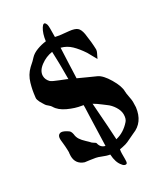

<svg xmlns="http://www.w3.org/2000/svg" viewBox="-241 -985 991 1167"><g transform="rotate(-30 254.5 -401.5)"><path d="M497.1 -293Q497.1 -280.3 502.4 -253.9Q507.8 -227.5 507.8 -214.8Q507.8 -189 506.8 -176.8Q494.6 -78.1 413.1 -46.9Q402.8 -43 377.4 -30Q352.1 -17.1 337.9 -13.2Q310.1 -5.9 294.9 -3.9Q292 10.7 292 24.9Q292 34.2 292 42.5Q292 50.8 292 57.9Q292 64.9 291.7 70.6Q291.5 76.2 291 80.6Q290.5 85 289.1 88.1Q287.6 91.3 285.4 92.8Q283.2 94.2 279.8 94.2Q266.6 94.2 256.8 80.1Q231 51.3 228 -5.9Q205.6 -9.3 172.9 -22.9Q158.2 -29.3 141.6 -32.7Q125 -36.1 102.3 -38.8Q79.6 -41.5 69.8 -43Q15.1 -61.5 15.1 -118.2Q15.1 -130.4 16.1 -136.2Q18.1 -139.6 17.1 -159.7Q16.1 -179.7 15.9 -183.6Q15.6 -187.5 13.7 -207.5Q11.7 -227.5 11.2 -231Q7.8 -270.5 36.1 -272.9Q53.2 -272.9 82 -252.9Q92.8 -246.1 97.2 -224.1Q99.1 -203.1 109.6 -186.8Q120.1 -170.4 140.1 -151.9Q160.2 -133.3 166 -126Q168.9 -123 175.3 -119.4Q181.6 -115.7 186 -112.5Q190.4 -109.4 190.9 -106Q198.2 -72.8 229 -65.9Q231.9 -132.8 235.8 -274.9L237.8 -328.1V-347.2L227.1 -349.1Q183.6 -355.5 135.7 -377.7Q87.9 -399.9 68.8 -433.1Q64.9 -440.9 52.5 -450.9Q40 -460.9 36.1 -466.8Q33.7 -470.7 26.6 -482.2Q19.5 -493.7 15.9 -500.5Q12.2 -507.3 9.3 -516.8Q6.3 -526.4 7.8 -533.2Q11.2 -563 14.9 -582Q18.6 -601.1 25.6 -626Q32.7 -650.9 44.9 -671.4Q57.1 -691.9 75.2 -709Q106 -735.4 119.1 -751Q137.2 -770.5 169.2 -782.5Q201.2 -794.4 232.9 -797.9Q239.3 -849.1 259.3 -880.9Q276.9 -908.2 288.1 -888.7Q290 -885.3 292 -879.9Q295.9 -868.7 293.9 -793Q307.1 -789.6 323 -787.4Q338.9 -785.2 358.2 -783.7Q377.4 -782.2 387.2 -780.8Q424.3 -776.9 439.9 -764.2Q455.6 -751.5 461.9 -716.8Q471.7 -653.8 473.1 -602.1Q473.1 -597.2 471.2 -591.3Q469.2 -585.4 466.8 -580.3Q464.4 -575.2 459.5 -565.4Q454.6 -555.7 451.2 -547.9Q445.3 -558.1 433.3 -579.6Q421.4 -601.1 416 -610.8Q387.2 -654.3 358.6 -681.6Q330.1 -709 291 -719.2L286.1 -608.9Q285.6 -591.3 284.2 -558.1Q282.7 -524.9 282.2 -509.8Q301.8 -500.5 340.6 -483.2Q379.4 -465.8 398.9 -457Q430.7 -442.4 463.9 -386.5Q497.1 -330.6 497.1 -293ZM231.9 -533.2Q234.9 -531.7 236.8 -529.8V-612.8Q236.8 -629.9 236.3 -648.2Q235.8 -666.5 235.1 -688.2Q234.4 -710 233.9 -723.1Q189 -716.8 150.4 -688Q111.8 -659.2 111.8 -624Q111.8 -598.1 132.8 -577.1Q144.5 -567.4 185.3 -551.8Q226.1 -536.1 231.9 -533.2ZM407.2 -130.9Q420.9 -146.5 420.9 -176.8Q420.9 -203.1 403.3 -231.2Q385.7 -259.3 361.8 -275.9Q354.5 -281.2 339.8 -292.5Q325.2 -303.7 313.2 -312Q301.3 -320.3 289.1 -327.1Q303.7 -132.8 306.2 -75.2V-67.9Q363.8 -81.1 407.2 -130.9Z"/></g></svg>

Font: Sonetni venez
Style: Regular
Weight: 400
Designer: Alja Herlah
Foundry: Type Salon
Version: Version 1.000;hotconv 1.0.109;makeotfexe 2.5.65596